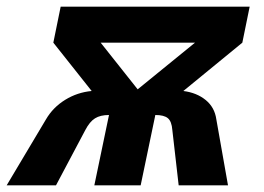

<svg xmlns="http://www.w3.org/2000/svg" viewBox="-46 -556 791 576"><path d="M-26 0 92 -198Q113 -234 149.5 -256.5Q186 -279 229 -283L114 -428L136 -536H703L681 -428L504 -283Q544 -278 571 -256Q598 -234 603 -198L638 0H490L471 -166Q469 -192 457.5 -201.5Q446 -211 420 -211L376 0H237L281 -211Q255 -211 239 -201Q223 -191 210 -166L122 0ZM256 -428 367 -288 539 -428Z"/></svg>

Font: Geist
Style: Bold Italic
Weight: 700
Italic angle: -12°
Designer: Basement.studio, Andrés Briganti, Mateo Zaragoza
Foundry: Basement.studio, Vercel, Andrés Briganti, Guido Ferreyra, Mateo Zaragoza
Version: Version 1.500; ttfautohint (v1.8.4.7-5d5b)